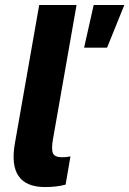

<svg xmlns="http://www.w3.org/2000/svg" viewBox="-20 -740 518 769"><path d="M40 -167.8 137 -720H286.6L192.2 -182.8Q185 -141 192.3 -125.6Q199.6 -110.2 228.8 -110.2Q246.4 -110.2 262.2 -113.6L242.8 -0.6Q206.8 9.2 160.8 9.2Q84.6 9.2 54.3 -35Q24 -79.2 40 -167.8ZM355.2 -720H478L408.8 -549H316.8Z"/></svg>

Font: Fixel Italic Variable 20240409 Display Thin
Style: Italic
Weight: 100
Italic angle: -10°
Designer: AlfaBravo + MacPaw
Foundry: Kyrylo Tkachov, Marchela Mozhyna, Serhii Makarenko, Maria Weinstein, Zakhar Kryvoshyya
Version: Version 1.211;Glyphs 3.2 (3225)